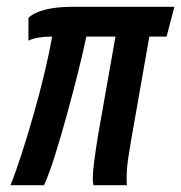

<svg xmlns="http://www.w3.org/2000/svg" viewBox="-20 -547 535 567"><path d="M11 0Q27 -40 45 -96Q63 -152 80.5 -213.5Q98 -275 112 -334Q126 -393 134 -439Q112 -439 94 -436Q76 -433 64 -427V-494Q80 -510 113.5 -518.5Q147 -527 196 -527H495L472 -439H421L372 -160Q364 -115 359 -82Q354 -49 354 -23Q354 -22 354 -13.5Q354 -5 355 0H256Q255 -3 254.5 -8Q254 -13 254 -19Q254 -39 258.5 -73Q263 -107 270 -150L321 -439H235Q225 -391 209.5 -329.5Q194 -268 176.5 -204.5Q159 -141 142 -87Q125 -33 110 0Z"/></svg>

Font: Archivo ExtraCondensed SemiBold
Style: Italic
Weight: 600
Width: 2
Italic angle: -10°
Designer: Hector Gatti
Foundry: Omnibus-Type
Version: Version 2.001